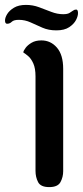

<svg xmlns="http://www.w3.org/2000/svg" viewBox="-45 -764 338 784"><path d="M156 0Q121 0 110.5 -20.5Q100 -41 100 -66V-452Q100 -485 91 -505Q82 -525 70 -535Q58 -545 50 -550Q51 -557 59.5 -568.5Q68 -580 84 -589.5Q100 -599 124 -599Q162 -599 187.5 -569.5Q213 -540 213 -483V-65Q213 -41 202 -20.5Q191 0 156 0ZM185 -640Q153 -640 128 -651Q103 -662 80 -672.5Q57 -683 32 -683Q11 -683 3 -675Q-5 -667 -16 -667Q-24 -667 -24.5 -679Q-25 -691 -16 -706Q-7 -721 12 -732.5Q31 -744 61 -744Q89 -744 114.5 -734.5Q140 -725 164.5 -715.5Q189 -706 213 -706Q230 -706 238.5 -711Q247 -716 253 -720.5Q259 -725 266 -725Q273 -725 273.5 -712Q274 -699 265.5 -682.5Q257 -666 237.5 -653Q218 -640 185 -640Z"/></svg>

Font: El Messiri SemiBold
Style: Regular
Weight: 600
Designer: Mohamed Gaber
Foundry: Kief Type Foundry
Version: Version 2.020; ttfautohint (v1.8.3)